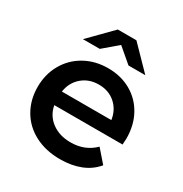

<svg xmlns="http://www.w3.org/2000/svg" viewBox="-162 -808 895 938"><g transform="rotate(30 286.0 -339.0)"><path d="M535 -209H150Q160 -155 203 -123Q246 -91 309 -91Q390 -91 443 -144L504 -74Q471 -34 420.5 -14Q370 6 306 6Q225 6 163.5 -26Q102 -58 68.5 -115.5Q35 -173 35 -246Q35 -317 67.5 -374.5Q100 -432 158 -464.5Q216 -497 289 -497Q361 -497 417.5 -465Q474 -433 505.5 -375.5Q537 -318 537 -243Q537 -231 535 -209ZM149 -285H428Q420 -339 382.5 -372Q345 -405 289 -405Q234 -405 195.5 -372Q157 -339 149 -285ZM367 -558 286 -627 205 -558H110L234 -684H339L462 -558Z"/></g></svg>

Font: Montserrat Ace
Style: Bold
Weight: 600
Designer: Julieta Ulanovsky
Foundry: Julieta Ulanovsky
Version: Version 1